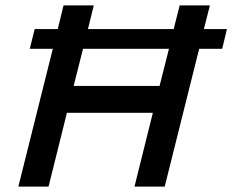

<svg xmlns="http://www.w3.org/2000/svg" viewBox="-20 -695 865 715"><path d="M48.3 0 176.7 -513.3H90.8L109.2 -586.7H195L216.7 -675H329.2L307.5 -586.7H626.7L649.2 -675H761.7L739.2 -586.7H825L807.5 -513.3H721.7L593.3 0H480.8L549.2 -275H229.2L160.8 0ZM254.2 -375H574.2L609.2 -513.3H289.2Z"/></svg>

Font: Funnel Sans Medium
Style: Italic
Weight: 500
Italic angle: -14.036°
Version: Version 1.000; Beta; Release 5; Build 24; ttfautohint (v1.8.